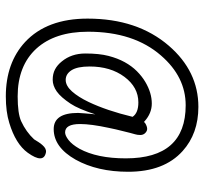

<svg xmlns="http://www.w3.org/2000/svg" viewBox="-41 -538 692 650"><g transform="rotate(90 305.0 -213.0)"><path d="M417 -48.8Q362.3 -48.8 362.3 -131.3Q362.3 -138.2 363.8 -153.6Q365.2 -168.9 366.2 -180.7Q366.7 -185.5 367.2 -189.9Q348.6 -132.3 331.1 -106Q309.1 -72.8 289.6 -59.1Q270 -45.4 250 -45.4Q230 -45.4 215.1 -53.2Q200.2 -61 188 -76.2Q161.1 -108.9 161.1 -156Q161.1 -203.1 169.2 -234.1Q177.2 -265.1 190.4 -289.1Q203.6 -313 220.9 -330.3Q238.3 -347.7 257.3 -358.9Q294.4 -380.9 330.6 -380.9Q363.3 -380.9 390.6 -356.4Q391.6 -355.5 392.6 -354.5Q395.5 -357.4 398.4 -359.4Q408.7 -365.2 416.3 -365.2Q423.8 -365.2 430.4 -358.6Q437 -352.1 437 -342Q437 -332 434.6 -324.5Q432.1 -316.9 429.9 -307.4Q427.7 -297.9 422.9 -279.1Q418 -260.3 413.1 -236.3Q399.9 -175.3 399.9 -138.2Q399.9 -87.4 428.2 -87.4Q439 -87.4 454.1 -99.1Q469.2 -110.8 483.4 -135.7Q516.1 -195.3 516.1 -293Q516.1 -495.6 336.4 -495.6Q240.2 -495.6 168 -412.1Q87.4 -319.8 87.4 -165Q87.4 -53.2 144.5 9.8Q202.6 73.2 306.2 73.2Q363.8 73.2 390.1 61.5Q426.3 44.9 451.7 17.6Q456.1 10.7 460.9 2.9Q465.8 -4.9 471.2 -10.7Q483.4 -24.9 496.1 -22.5Q535.6 -14.6 497.1 39.1Q467.3 80.1 396 101.6Q358.4 113.3 306.2 113.3Q192.9 113.3 122.1 47.9Q43 -25.9 43 -163.6Q43 -332 134.8 -438.5Q221.2 -538.6 341.8 -538.6Q432.1 -538.6 491.2 -485.4Q561.5 -422.4 561.5 -300.8Q561.5 -196.8 520.5 -123Q478.5 -48.8 417 -48.8ZM375.5 -315.9Q362.3 -335.4 326.7 -335.4Q275.4 -335.4 240.2 -288.3Q205.1 -241.2 205.1 -170.4Q205.1 -128.9 217.8 -109.1Q230.5 -89.4 250.5 -89.4Q270.5 -89.4 289.6 -110.8Q308.6 -132.3 325.2 -167Q354.5 -228.5 375.5 -315.9Z"/></g></svg>

Font: Pompiere 
Style: Regular
Weight: 400
Designer: Karolina Lach
Foundry: Sorkin Type Co.
Version: Version 1.002